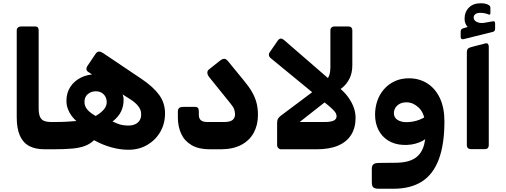

<svg xmlns="http://www.w3.org/2000/svg" viewBox="-20 -913 3117 1182"><path d="M308 6H254Q198 6 160 -14Q122 -34 102.5 -78Q83 -122 83 -191V-726Q83 -737 90.5 -743.5Q98 -750 109 -750H197Q208 -750 213 -743.5Q218 -737 218 -727V-247Q218 -213 226 -194.5Q234 -176 251 -169Q268 -162 295 -162H323Q338 -162 338 -147V-24Q338 6 308 6Z M770 9Q720 9 665.5 -6Q611 -21 559 -50Q535 -27 504 -15Q473 -3 427 1.5Q381 6 308 6Q293 6 293 -9V-132Q293 -162 322 -162Q364 -162 394 -164Q424 -166 450 -168Q435 -181 421 -199.5Q407 -218 398 -242Q389 -266 389 -293Q389 -340 412 -376.5Q435 -413 476.5 -434.5Q518 -456 573 -456Q585 -456 598 -454Q611 -452 622 -449L620 -406L522 -471Q512 -478 512 -487.5Q512 -497 517 -505L568 -581Q578 -596 590 -595.5Q602 -595 615 -586L853 -426Q924 -378 960 -328.5Q996 -279 996 -215Q996 -152 967 -101.5Q938 -51 887 -21Q836 9 770 9ZM569 -199Q603 -219 620 -240Q637 -261 637 -284Q637 -313 618.5 -332Q600 -351 570 -351Q541 -351 520.5 -333.5Q500 -316 500 -286Q500 -259 517.5 -238.5Q535 -218 569 -199ZM773 -140Q811 -141 831 -161Q851 -181 849 -213Q849 -236 831 -259.5Q813 -283 777 -305L663 -377L693 -393Q718 -366 729.5 -343.5Q741 -321 741 -299Q741 -259 725 -226Q709 -193 673 -165Q690 -157 705.5 -151Q721 -145 738 -142.5Q755 -140 773 -140Z M1270 6Q1203 6 1159.5 -19.5Q1116 -45 1095.5 -89.5Q1075 -134 1075 -190V-226Q1075 -241 1082.5 -248Q1090 -255 1111 -255H1181Q1193 -255 1198.5 -248.5Q1204 -242 1204 -228V-207Q1204 -183 1217 -172.5Q1230 -162 1254 -162H1366Q1399 -163 1413 -175.5Q1427 -188 1427 -209Q1427 -224 1421.5 -240Q1416 -256 1398 -277L1269 -437Q1257 -452 1256.5 -465Q1256 -478 1267 -486L1335 -540Q1349 -551 1360.5 -551Q1372 -551 1384 -536L1479 -420Q1511 -382 1530.5 -348.5Q1550 -315 1559 -281Q1568 -247 1568 -206Q1568 -144 1542.5 -96.5Q1517 -49 1467 -22Q1417 5 1344 6Z M1706 6Q1686 0 1686 -20V-155Q1686 -171 1690.5 -180.5Q1695 -190 1708 -200L1932 -368L2012 -309L1825 -162H1981Q2016 -162 2034 -170.5Q2052 -179 2052 -197Q2052 -213 2039 -228Q2026 -243 2007 -259L1649 -553Q1637 -562 1635.5 -573Q1634 -584 1643 -595L1690 -663Q1699 -675 1708 -675.5Q1717 -676 1727 -668L2056 -383Q2098 -350 2122 -317Q2146 -284 2157.5 -252Q2169 -220 2169 -187Q2169 -126 2141.5 -82.5Q2114 -39 2061 -16.5Q2008 6 1930 6ZM2035 -344 1957 -396Q1976 -406 1988.5 -419Q2001 -432 2007.5 -451.5Q2014 -471 2014 -500V-727Q2014 -737 2020.5 -743.5Q2027 -750 2037 -750H2126Q2137 -750 2143 -743.5Q2149 -737 2149 -727V-512Q2149 -464 2132 -430Q2115 -396 2089 -374.5Q2063 -353 2035 -344Z M2311 249Q2290 249 2279.5 241.5Q2269 234 2269 209V126Q2269 106 2279.5 98Q2290 90 2315 90L2412 89Q2492 89 2534.5 61Q2577 33 2591.5 -24.5Q2606 -82 2600 -169L2716 -166Q2716 -25 2681.5 67.5Q2647 160 2577.5 204.5Q2508 249 2402 249ZM2596 -166Q2589 -222 2555.5 -252.5Q2522 -283 2483 -283Q2457 -283 2440 -273.5Q2423 -264 2414 -249Q2405 -234 2405 -217Q2405 -189 2427 -175Q2449 -161 2481 -161Q2524 -161 2562.5 -176Q2601 -191 2617 -211L2628 -88Q2608 -55 2561.5 -36.5Q2515 -18 2460 -21Q2407 -24 2368.5 -48.5Q2330 -73 2309.5 -114Q2289 -155 2289 -207Q2289 -251 2302.5 -291Q2316 -331 2343 -362.5Q2370 -394 2409 -412.5Q2448 -431 2497 -431Q2562 -431 2611.5 -399Q2661 -367 2688.5 -308Q2716 -249 2716 -166Z M2877 5Q2867 5 2860.5 -1.5Q2854 -8 2854 -18V-588Q2854 -606 2860.5 -613Q2867 -620 2884 -624L2965 -645Q2979 -649 2984 -642.5Q2989 -636 2989 -626V-18Q2989 -8 2983 -1.5Q2977 5 2966 5ZM2834 -672Q2825 -670 2820.5 -674Q2816 -678 2816 -686V-717Q2816 -728 2820.5 -732.5Q2825 -737 2833 -739L2859 -747Q2851 -755 2845.5 -768Q2840 -781 2840 -797Q2840 -839 2866.5 -866Q2893 -893 2940 -893Q2954 -893 2966.5 -890.5Q2979 -888 2987 -883Q2999 -876 2999 -866V-832Q2999 -819 2988 -824Q2976 -829 2963 -831.5Q2950 -834 2937 -834Q2917 -834 2906.5 -826Q2896 -818 2896 -805Q2896 -786 2918.5 -776.5Q2941 -767 2975 -775L3009 -781Q3020 -784 3024 -780.5Q3028 -777 3028 -768V-736Q3028 -721 3015 -717Z"/></svg>

Font: Rubik
Style: Bold Italic
Weight: 700
Italic angle: -12°
Designer: Hubert and Fischer
Foundry: Hubert and Fischer
Version: Version 2.300;gftools[0.9.30]